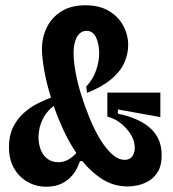

<svg xmlns="http://www.w3.org/2000/svg" viewBox="-20 -694 655 728"><path d="M465 13Q410 13 365 -16.5Q320 -46 283.5 -94.5Q247 -143 220 -202Q193 -261 174.5 -320Q156 -379 147.5 -428.5Q139 -478 139 -509Q139 -551 157 -589Q175 -627 212 -650.5Q249 -674 304 -674Q357 -674 393 -652.5Q429 -631 447.5 -596.5Q466 -562 466 -523Q466 -488 450.5 -454.5Q435 -421 400.5 -392.5Q366 -364 310 -342L307 -366Q332 -392 344 -426Q356 -460 356 -493Q356 -526 344.5 -551.5Q333 -577 308 -577Q292 -577 281 -566Q270 -555 264.5 -536Q259 -517 259 -492Q259 -464 266 -423.5Q273 -383 287 -337.5Q301 -292 319 -248Q337 -204 358.5 -168Q380 -132 404 -110Q428 -88 453 -88Q472 -88 481.5 -101Q491 -114 491 -134Q491 -158 477.5 -181.5Q464 -205 440.5 -224.5Q417 -244 387 -252V-343H588V-250L427 -279V-263Q508 -246 550.5 -207.5Q593 -169 593 -106Q593 -68 579.5 -44.5Q566 -21 545 -8.5Q524 4 502.5 8.5Q481 13 465 13ZM156 14Q117 14 85 -4Q53 -22 33.5 -55.5Q14 -89 14 -137Q14 -180 29.5 -211.5Q45 -243 70 -265.5Q95 -288 125.5 -303Q156 -318 184 -328L191 -297Q160 -277 143 -244Q126 -211 126 -173Q126 -149 134 -127.5Q142 -106 159 -92.5Q176 -79 202 -79Q222 -79 241 -90Q260 -101 277 -123L300 -83H283Q274 -54 256.5 -32Q239 -10 214 2Q189 14 156 14Z"/></svg>

Font: Bricolage Grotesque 24pt Condensed SemiBold
Style: Regular
Weight: 600
Width: 3
Designer: Mathieu Triay
Foundry: Atelier Triay
Version: Version 1.001;gftools[0.9.33.dev8+g029e19f]